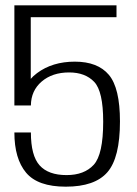

<svg xmlns="http://www.w3.org/2000/svg" viewBox="-20 -695 516 721"><path d="M227 6Q336 6 383.2 -48.2Q430.5 -102.5 430.5 -239Q430.5 -364.5 388.8 -414Q347 -463.5 261 -463.5Q176.5 -463.5 118.8 -420.2Q61 -377 58 -300L96 -299Q96.5 -354.5 136.5 -388.8Q176.5 -423 239.5 -423Q300 -423 333.8 -387.5Q367.5 -352 367.5 -238Q367.5 -115 332 -76.2Q296.5 -37.5 230 -37.5Q161.5 -37.5 128.8 -74Q96 -110.5 96 -197.5H34Q34 -99 78 -46.5Q122 6 227 6ZM34 -299H95.5V-630.5H417.5V-675H34Z"/></svg>

Font: Anybody UltraCondensed Thin Light
Style: Regular
Weight: 300
Version: Version 1.111